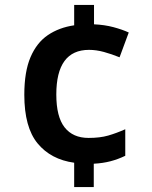

<svg xmlns="http://www.w3.org/2000/svg" viewBox="-20 -744 612 774"><path d="M359 -646Q402 -644 437.5 -634.5Q473 -625 499 -613L462 -513Q430 -526 399 -534.5Q368 -543 339 -543Q207 -543 207 -363Q207 -273 240.5 -230.5Q274 -188 337 -188Q383 -188 416 -197.5Q449 -207 485 -223V-116Q456 -102 425.5 -94Q395 -86 358 -84V10H279V-88Q185 -101 131.5 -166Q78 -231 78 -362Q78 -455 103 -513.5Q128 -572 173 -602.5Q218 -633 279 -642V-724H359Z"/></svg>

Font: Noto Sans Gurmukhi UI SemiBold
Style: Regular
Weight: 600
Designer: Jelle Bosma - Monotype Design Team
Foundry: Monotype Imaging Inc.
Version: Version 2.004; ttfautohint (v1.8.4.7-5d5b)